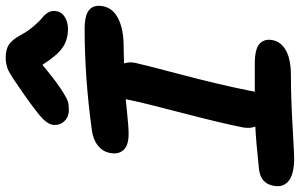

<svg xmlns="http://www.w3.org/2000/svg" viewBox="-206 -834 1030 659"><g transform="rotate(-90 308.5 -504.0)"><path d="M261.2 -782.2Q237.3 -782.2 222.4 -797.9Q207.5 -813.5 210 -835.9Q211.4 -852.1 229.7 -870.6Q248 -889.2 313 -935.1Q323.2 -941.9 342.5 -955.3Q361.8 -968.8 367.9 -972.7Q374 -976.6 386.2 -983.9Q398.4 -991.2 404.8 -993.2Q411.1 -995.1 420.7 -997.1Q430.2 -999 439.9 -999Q468.8 -999 485.6 -987.8Q502.4 -976.6 517.1 -949.2Q531.2 -922.9 549.3 -902.1Q567.4 -881.3 578.9 -872.3Q590.3 -863.3 596.7 -851.3Q603 -839.4 600.1 -824.2Q597.2 -806.6 579.8 -795.9Q562.5 -785.2 539.1 -785.2Q502 -785.2 475.1 -803.7Q448.2 -822.3 416 -873Q365.2 -830.6 333.7 -809.8Q302.2 -789.1 290.3 -785.6Q278.3 -782.2 261.2 -782.2ZM96.2 -8.8Q40 -8.8 17.1 -28.1Q-5.9 -47.4 1 -80.1Q9.3 -125.5 61 -129.9Q157.2 -140.1 204.1 -142.1Q196.8 -160.2 201.2 -185.1Q216.3 -260.7 250.7 -392.6Q285.2 -524.4 294.9 -571.8Q295.4 -574.2 296.4 -579.3Q297.4 -584.5 297.9 -586.9Q282.2 -585.4 253.9 -582.5Q225.6 -579.6 209.7 -578.4Q193.8 -577.1 178.2 -577.1Q138.7 -577.1 123 -595.2Q107.4 -613.3 113.8 -642.1Q118.2 -665.5 138.4 -682.1Q158.7 -698.7 190.9 -703.1Q371.6 -728 539.1 -728Q586.4 -728 604.7 -712.2Q623 -696.3 617.2 -665Q610.4 -629.9 573.5 -612.1Q536.6 -594.2 481 -594.2Q469.2 -594.2 449.2 -593.5Q429.2 -592.8 420.9 -592.8Q426.8 -575.2 422.9 -555.2Q418 -531.2 382.6 -397Q347.2 -262.7 327.1 -161.1Q325.2 -148.4 323.2 -144H418.9Q471.2 -144 488.5 -127.4Q505.9 -110.8 501 -84Q495.6 -53.7 465.1 -36.9Q434.6 -20 378.9 -20Q304.2 -20 206.8 -14.4Q109.4 -8.8 96.2 -8.8Z"/></g></svg>

Font: Shantell Sans Bouncy
Style: Italic
Weight: 600
Italic angle: -11.31°
Designer: Stephen Nixon, Anya Danilova, Shantell Martin
Foundry: Arrow Type
Version: Version 1.006;[9816181b4]